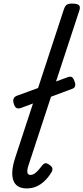

<svg xmlns="http://www.w3.org/2000/svg" viewBox="-20 -1035 465 1070"><path d="M129 15Q71 15 54.5 -29.5Q38 -74 65 -157L336 -983Q343 -1003 352.5 -1009Q362 -1015 381 -1015Q412 -1015 420.5 -1005.5Q429 -996 422 -976L137 -108Q130 -85 133 -72.5Q136 -60 150 -60Q161 -60 171 -66.5Q181 -73 192 -85Q203 -97 215 -113Q223 -123 231.5 -125Q240 -127 253 -118Q269 -108 271.5 -98Q274 -88 268 -77Q251 -48 229 -27Q207 -6 182.5 4.5Q158 15 129 15ZM96 -433Q80 -428 70.5 -434Q61 -440 56 -460Q52 -473 55.5 -484Q59 -495 73 -501L358 -605Q372 -610 380 -605.5Q388 -601 395 -583Q401 -568 399 -557Q397 -546 385 -541Z"/></svg>

Font: Playwrite AU VIC
Style: Regular
Weight: 400
Designer: Veronika Burian, José Scaglione
Foundry: TypeTogether
Version: Version 1.002